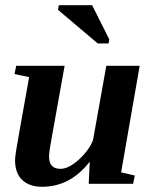

<svg xmlns="http://www.w3.org/2000/svg" viewBox="-20 -715 596 747"><path d="M170.9 -105.5Q170.9 -58.1 215.3 -58.1Q246.6 -58.1 285.6 -93Q324.7 -127.9 341.8 -169.4L393.6 -459H523.4L451.2 -44.4L504.4 -32.2L498 0H325.2L329.1 -85.9Q253.4 11.7 143.6 11.7Q94.2 11.7 66.4 -14.9Q38.6 -41.5 38.6 -91.3Q38.6 -100.6 41.7 -123Q44.9 -145.5 93.3 -415L36.6 -426.8L43 -459H231.4L181.6 -181.6Q170.9 -125.5 170.9 -105.5ZM360.4 -545.9 205.6 -676.8 209 -694.8H338.4L405.3 -561.5L402.3 -545.9Z"/></svg>

Font: Tinos
Style: Bold Italic
Weight: 700
Italic angle: -16.333°
Designer: Steve Matteson
Foundry: Monotype Imaging Inc.
Version: Version 1.23